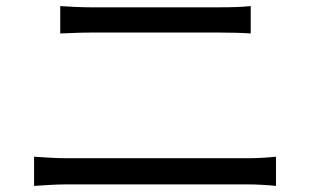

<svg xmlns="http://www.w3.org/2000/svg" viewBox="-20 -671 1040 631"><path d="M92 -60C126 -62 161 -65 197 -65H796C823 -65 857 -63 887 -60V-156C858 -153 826 -151 796 -151H197C161 -151 126 -154 92 -156ZM178 -561C209 -562 242 -564 277 -564H705C738 -564 776 -563 804 -561V-651C776 -648 741 -647 705 -647H277C244 -647 210 -649 178 -651Z"/></svg>

Font: Noto Sans Japanese Regular
Style: Regular
Weight: 400
Designer: Ryoko NISHIZUKA (kana & ideographs); Paul D. Hunt (Latin, Greek & Cyrillic); Wenlong ZHANG (bopomofo); Sandoll Communica
Foundry: Adobe Systems Incorporated
Version: Version 1.000;PS 1;hotconv 1.0.78;makeotf.lib2.5.61930